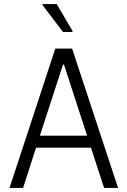

<svg xmlns="http://www.w3.org/2000/svg" viewBox="-20 -928 629 948"><path d="M27 0 253 -688H336L563 0H494L429 -199H158L94 0ZM177 -258H410L296 -609H291ZM291 -770 190 -903V-908H260L338 -775V-770Z"/></svg>

Font: Saira Semi Condensed Light
Style: Regular
Weight: 300
Width: 4
Designer: Hector Gatti with collaboration of the Omnibus-Type team
Foundry: Omnibus-Type
Version: Version 1.001; ttfautohint (v1.8)